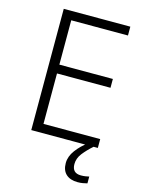

<svg xmlns="http://www.w3.org/2000/svg" viewBox="-136 -887 824 1092"><g transform="rotate(15 276.5 -341.0)"><path d="M492 -93H100V-807H492V-755H158V-494H473V-442H158V-145H492ZM387 30Q387 83 439 83Q454 83 466 81Q478 79 487 77V117Q475 120 461.5 122.5Q448 125 431 125Q387 125 362.5 102.5Q338 80 338 37Q338 -2 365.5 -39Q393 -76 434 -106L467 -93Q433 -63 410 -33.5Q387 -4 387 30Z"/></g></svg>

Font: Noto Sans Kannada UI Light
Style: Regular
Weight: 300
Designer: Jelle Bosma - Monotype Design Team
Foundry: Monotype Imaging Inc.
Version: Version 2.005; ttfautohint (v1.8.4.7-5d5b)